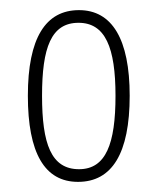

<svg xmlns="http://www.w3.org/2000/svg" viewBox="-20 -739 310 379"><path d="M134 -380C201 -380 236 -436 236 -550C236 -662 201 -719 136 -719C70 -719 35 -664 35 -550C35 -437 68 -380 134 -380ZM136 -405C81 -405 63 -455 63 -550C63 -645 81 -694 135 -694C188 -694 208 -645 208 -550C208 -455 189 -405 136 -405Z"/></svg>

Font: Noto Serif Devanagari ExtraCondensed Thin
Style: Regular
Weight: 100
Width: 2
Designer: Universal Thirst, Indian Type Foundry and the Monotype Design Team
Foundry: Monotype Imaging Inc.
Version: Version 2.004